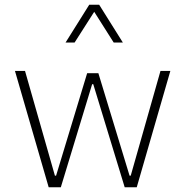

<svg xmlns="http://www.w3.org/2000/svg" viewBox="-20 -789 779 809"><path d="M497.6 -609.9H459L377 -739.3L294.4 -609.9H256.3L356 -769H397.9ZM530.8 -48.8 656.2 -490.2H697.8L556.2 0H505.4L373 -434.1H368.2L236.3 0H185.1L43 -490.2H85.4L211.4 -48.8H216.3L347.2 -480.5H394.5L525.9 -48.8Z"/></svg>

Font: Estedad-FD ExtraLight
Style: Regular
Weight: 200
Designer: Amin Abedi
Version: Version 7.3